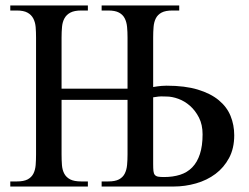

<svg xmlns="http://www.w3.org/2000/svg" viewBox="-20 -682 910 702"><path d="M720.7 -190.9Q720.7 -226.1 707.5 -252Q694.3 -277.8 674.6 -295.2Q654.8 -312.5 631.8 -320.8Q608.9 -329.1 588.9 -329.1Q581.5 -329.1 577.6 -329.3Q573.7 -329.6 569.6 -329.6Q565.4 -329.6 559.1 -328.9Q552.7 -328.1 540 -326.2V-82.5Q540 -66.4 541 -56.9Q542 -47.4 546.1 -42.5Q550.3 -37.6 558.1 -36.1Q565.9 -34.7 579.6 -34.7Q612.3 -34.7 638.4 -43Q664.6 -51.3 682.9 -70.1Q701.2 -88.9 710.9 -118.7Q720.7 -148.4 720.7 -190.9ZM836.4 -187.5Q836.4 -139.6 817.6 -104.5Q798.8 -69.3 767.8 -46.1Q736.8 -22.9 696.8 -11.5Q656.7 0 614.3 0H351.6V-18.6H375.5Q400.9 -18.6 415 -26.1Q429.2 -33.7 436 -47.1Q442.9 -60.5 444.6 -78.6Q446.3 -96.7 446.3 -117.7V-316.9H205.1V-117.7Q205.1 -96.2 206.5 -78.1Q208 -60.1 215.1 -46.9Q222.2 -33.7 236.6 -26.1Q251 -18.6 277.3 -18.6H301.3V0H17.6V-18.6H41.5Q66.9 -18.6 81.1 -26.1Q95.2 -33.7 102.1 -47.1Q108.9 -60.5 110.4 -78.6Q111.8 -96.7 111.8 -117.7V-544.4Q111.8 -564.9 110.4 -582.8Q108.9 -600.6 101.8 -614.3Q94.7 -627.9 80.6 -635.7Q66.4 -643.6 41.5 -643.6H17.6V-662.1H301.3V-643.6H277.3Q252 -643.6 237.5 -636Q223.1 -628.4 215.8 -615.2Q208.5 -602.1 206.8 -584Q205.1 -565.9 205.1 -544.4V-357.9H446.3V-544.4Q446.3 -565.4 444.6 -583.5Q442.9 -601.6 436 -615Q429.2 -628.4 415 -636Q400.9 -643.6 375.5 -643.6H351.6V-662.1H635.3V-643.6H610.8Q585 -643.6 570.8 -636Q556.6 -628.4 549.8 -615Q543 -601.6 541.5 -583.5Q540 -565.4 540 -544.4V-363.8Q546.9 -364.7 555.2 -366.2Q562 -367.2 570.6 -367.9Q579.1 -368.7 588.9 -368.7Q656.2 -368.7 703.1 -354.5Q750 -340.3 779.8 -315.7Q809.6 -291 823 -258.1Q836.4 -225.1 836.4 -187.5Z"/></svg>

Font: Doulos SIL Cyr
Style: Regular
Weight: 400
Designer: Walt Agee, Victor Gaultney, Peter Martin, Debbi Hosken, Becca Hirsbrunner
Foundry: SIL International
Version: Version 5.000